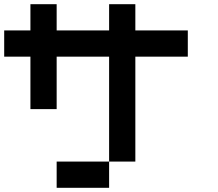

<svg xmlns="http://www.w3.org/2000/svg" viewBox="-20 -895 1040 915"><path d="M0 -625V-750H125V-875H250V-750H500V-875H625V-750H875V-625H625V-125H500V-625H250V-375H125V-625ZM250 0V-125H500V0Z"/></svg>

Font: GalmuriMono7 Regular
Style: Regular
Weight: 400
Designer: Lee Minseo (quiple)
Version: Version 2.399;hotconv 1.1.1;makeotfexe 2.6.0 DEVELOPMENT